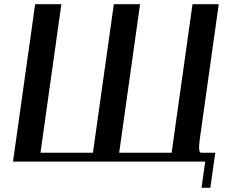

<svg xmlns="http://www.w3.org/2000/svg" viewBox="-20 -770 1123 915"><path d="M1022.5 -750 932.6 -110.4Q922.9 -42 938.5 -42H1005.9L982.4 125H940.4L958 0H42L147.5 -750H272.5L172.9 -42H422.9L522.5 -750Q522.5 -750 647.5 -750L547.9 -42H797.9L897.5 -750Q897.5 -750 1022.5 -750Z"/></svg>

Font: okolaks
Style: BoldItalic
Weight: 600
Width: 8
Italic angle: -8°
Version: Version 000.6.0